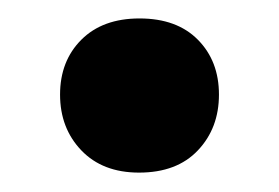

<svg xmlns="http://www.w3.org/2000/svg" viewBox="-20 -530 295 203"><path d="M127 -347.5Q88.5 -347.5 66 -371Q43.5 -394.5 43.5 -430Q43.5 -465.5 66 -488Q88.5 -510.5 127.5 -510.5Q167 -510.5 189.2 -488Q211.5 -465.5 211.5 -430Q211.5 -394.5 189.2 -371Q167 -347.5 127 -347.5Z"/></svg>

Font: Commissioner SemiBold
Style: Regular
Weight: 600
Designer: Kostas Bartsokas
Foundry: Kostas Bartsokas
Version: Version 1.000; ttfautohint (v1.8.3)